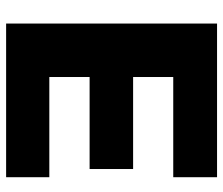

<svg xmlns="http://www.w3.org/2000/svg" viewBox="-72 -672 743 640"><g transform="rotate(-90 300.0 -351.5)"><path d="M542 -703.1V0H29.8V-146H363.8V-279.8H57.1V-424.8H363.8V-559.1H29.8V-703.1Z"/></g></svg>

Font: LT Superior Black
Style: Regular
Weight: 900
Designer: Daniel Lyons
Foundry: LyonsType
Version: Version 2.005